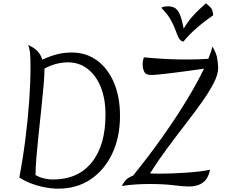

<svg xmlns="http://www.w3.org/2000/svg" viewBox="-20 -1117 1348 1152"><path d="M234 -759Q284 -782 325 -792Q366 -802 410 -802Q497 -802 562 -754.5Q627 -707 663.5 -621.5Q700 -536 700 -422Q700 -293 653 -194.5Q606 -96 523 -40.5Q440 15 330 15Q289 15 244.5 6Q200 -3 161 -18.5Q122 -34 96 -53Q117 -162 132 -279.5Q147 -397 155 -509Q163 -621 163 -715Q163 -774 160 -801Q157 -828 149 -847Q187 -830 206 -809Q225 -788 234 -759ZM193 -67Q214 -54 241.5 -47Q269 -40 297 -40Q448 -40 530.5 -142.5Q613 -245 613 -429Q613 -523 585 -593.5Q557 -664 506 -703.5Q455 -743 387 -743Q351 -743 313 -732.5Q275 -722 247 -705Q247 -667 241.5 -604Q236 -541 228 -465.5Q220 -390 212 -314.5Q204 -239 198.5 -174Q193 -109 193 -67ZM878 -13Q842 -13 797 -10.5Q752 -8 711 -1Q715 -10 728.5 -29.5Q742 -49 778 -63Q874 -181 956.5 -298Q1039 -415 1102 -519Q1165 -623 1204 -705Q1185 -702 1151.5 -697.5Q1118 -693 1078 -687.5Q1038 -682 999.5 -677.5Q961 -673 931 -670Q901 -667 888 -667Q855 -667 845.5 -686.5Q836 -706 836 -728Q836 -745 838.5 -755.5Q841 -766 843 -773Q857 -772 896 -768.5Q935 -765 989.5 -762.5Q1044 -760 1102 -760Q1137 -760 1169 -761Q1201 -762 1230 -764Q1248 -807 1254 -838Q1279 -799 1284 -762Q1289 -725 1289 -710Q1289 -671 1263 -620Q1237 -569 1194 -508Q1151 -447 1097.5 -378Q1044 -309 987.5 -233Q931 -157 880 -77Q891 -76 900.5 -75.5Q910 -75 936 -75Q969 -75 1011 -76.5Q1053 -78 1096.5 -81Q1140 -84 1178 -88.5Q1216 -93 1240 -99Q1230 -46 1198 -22Q1166 2 1115 2Q1079 2 1021.5 -5.5Q964 -13 878 -13ZM1215 -1097Q1224 -1091 1241 -1075Q1258 -1059 1259 -1025Q1144 -946 1080 -867Q1061 -872 1052 -890Q1043 -908 1033.5 -935Q1024 -962 1005 -997Q986 -1032 947 -1071Q952 -1073 961.5 -1076Q971 -1079 989 -1079Q1014 -1079 1031 -1068Q1048 -1057 1060 -1028Q1072 -999 1082 -945Q1104 -983 1133.5 -1017Q1163 -1051 1215 -1097Z"/></svg>

Font: Merienda Light
Style: Regular
Weight: 300
Designer: Eduardo Rodriguez Tunni
Foundry: Eduardo Rodriguez Tunni
Version: Version 2.001; ttfautohint (v1.8.4.7-5d5b)